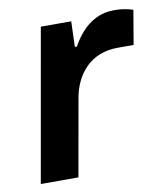

<svg xmlns="http://www.w3.org/2000/svg" viewBox="-67 -596 568 653"><g transform="rotate(-10 217.5 -269.5)"><path d="M22 0 115 -527H220L217 -439H224Q238 -465 258.5 -488Q279 -511 307 -525Q335 -539 371 -539Q390 -539 406.5 -536Q423 -533 435 -529L415 -411H361Q326 -411 298 -400Q270 -389 249.5 -368.5Q229 -348 216 -320.5Q203 -293 198 -260L152 0Z"/></g></svg>

Font: Archivo SemiExpanded SemiBold
Style: Italic
Weight: 600
Width: 6
Italic angle: -10°
Designer: Hector Gatti
Foundry: Omnibus-Type
Version: Version 2.001